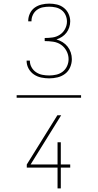

<svg xmlns="http://www.w3.org/2000/svg" viewBox="-20 -873 540 1061"><path d="M72 -333V-347H428V-333ZM252 -440Q230 -440 208 -444.5Q186 -449 167.5 -461.5Q149 -474 138 -494Q127 -514 127 -537V-538H145V-537Q145 -518 154.5 -501Q164 -484 180 -473.5Q196 -463 214.5 -459.5Q233 -456 252 -456Q272 -456 291.5 -460.5Q311 -465 326.5 -477Q342 -489 350.5 -507.5Q359 -526 359 -546Q359 -570 347.5 -591.5Q336 -613 317 -626Q298 -639 274 -642.5Q250 -646 227 -646V-663Q249 -663 270.5 -666Q292 -669 310.5 -681Q329 -693 339.5 -713Q350 -733 350 -754Q350 -772 342.5 -789Q335 -806 320.5 -817Q306 -828 288 -832Q270 -836 252 -836Q234 -836 216.5 -832.5Q199 -829 184.5 -818.5Q170 -808 162 -791.5Q154 -775 154 -758V-755H136V-758Q136 -779 145.5 -799Q155 -819 172 -831Q189 -843 210 -848Q231 -853 252 -853Q274 -853 295 -848Q316 -843 333 -829.5Q350 -816 359 -796Q368 -776 368 -755Q368 -738 362.5 -721.5Q357 -705 347 -692Q337 -679 322.5 -669.5Q308 -660 292 -655Q310 -650 326 -640Q342 -630 353.5 -615.5Q365 -601 371 -583Q377 -565 377 -546Q377 -523 367.5 -501Q358 -479 339.5 -465Q321 -451 298 -445.5Q275 -440 252 -440ZM298 168V53H128V36L297 -236H318L149 36H298V-87H316V36H368V53H316V168Z"/></svg>

Font: Iosevka Curly Thin
Style: Regular
Weight: 100
Monospace: yes
Designer: Belleve Invis
Foundry: Belleve Invis
Version: Version 22.1.2; ttfautohint (v1.8.4)